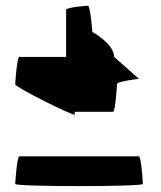

<svg xmlns="http://www.w3.org/2000/svg" viewBox="-20 -658 559 668"><path d="M33 -18C33 -8 477 -8 477 -18C477 -29 471 -114 463 -114H47C40 -114 33 -29 33 -18ZM33 -365C33 -354 239 -252 239 -260C239 -260 240 -223 240 -269H373C381 -269 387 -354 387 -365C387 -376 471 -384 463 -384L377 -460C377 -506 301 -547 301 -547C301 -554 294 -638 286 -638C277 -638 210 -632 210 -624V-460H47C40 -460 33 -376 33 -365Z"/></svg>

Font: Ampere
Style: Cnd
Weight: 400
Version: Version 1